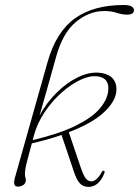

<svg xmlns="http://www.w3.org/2000/svg" viewBox="-20 -738 554 766"><path d="M396.5 -47.5Q374 9.5 330 7.5Q310.5 6.5 298.2 -6.8Q286 -20 274 -55.5L225.5 -199.5Q172 -181 107 -166Q95 -121.5 89 -98.5Q83 -75.5 81.2 -64.2Q79.5 -53 79.5 -45Q79.5 -35.5 81.2 -30.8Q83 -26 83 -18.5Q83 -7 73.5 -0.2Q64 6.5 51 6.5Q29.5 6.5 39.5 -29L169.5 -489.5Q203.5 -610.5 278.2 -664.2Q353 -718 473 -718Q496 -718 505.2 -712Q514.5 -706 514.5 -697.5Q514.5 -679.5 486 -679.5Q467.5 -679.5 445.8 -686.8Q424 -694 396 -694Q336 -694 283 -650.5Q230 -607 203.5 -510Q182.5 -433.5 166 -376Q149.5 -318.5 138 -277.5Q165.5 -328 205.5 -367.8Q245.5 -407.5 289.8 -429.2Q334 -451 374 -448Q413.5 -444.5 430.5 -424Q447.5 -403.5 444 -371.5Q439 -331 393.5 -288.8Q348 -246.5 254.5 -210.5L302 -70Q312.5 -39.5 321.2 -27.5Q330 -15.5 342.5 -14.5Q353.5 -13.5 364.5 -23Q375.5 -32.5 384.5 -49Q389.5 -58.5 394 -57Q399 -56 396.5 -47.5ZM115 -196.5Q112.5 -187 110.5 -179Q217.5 -204.5 282 -236.5Q346.5 -268.5 376.8 -303.5Q407 -338.5 411.5 -373.5Q418.5 -428 367.5 -433.5Q338.5 -437 301 -419.5Q263.5 -402 225.8 -368.5Q188 -335 158.2 -290.8Q128.5 -246.5 115 -196.5Z"/></svg>

Font: Fraunces 72pt S000 Thin
Style: Italic
Weight: 100
Italic angle: -16°
Version: Version 1.000; ttfautohint (v1.8.3)